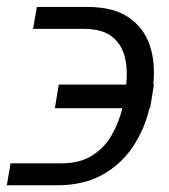

<svg xmlns="http://www.w3.org/2000/svg" viewBox="-37 -546 495 563"><path d="M-6 -67.1H142.4Q197.8 -67.1 233.8 -90.2Q269.9 -113.3 290.8 -150.2Q311.8 -187.1 321.7 -228.7H123.9L135.3 -297.9H333.1Q338.1 -341.6 329 -378.7Q320 -415.8 291.4 -438.6Q262.8 -461.3 209.2 -461.3H60L71 -525.6H220.2Q295.5 -525.6 340.2 -495Q384.9 -464.5 402.2 -413Q419.4 -361.5 412.3 -297.9H414.4L403.1 -228.7H401.3Q386.4 -165.5 351.7 -114.3Q317.1 -63.2 262.3 -33Q207.4 -2.8 132.1 -2.8H-17Z"/></svg>

Font: Inter Light  BETA
Style: Italic
Weight: 300
Italic angle: 9.39999°
Designer: Rasmus Andersson
Foundry: rsms
Version: Version 3.011;git-f93a4a705